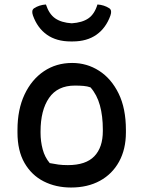

<svg xmlns="http://www.w3.org/2000/svg" viewBox="-20 -826 640 857"><path d="M302 -545Q368 -545 422.5 -510Q477 -475 509.5 -408.5Q542 -342 542 -246V-235Q542 -160 511.5 -104.5Q481 -49 426 -19Q371 11 297 11Q229 11 175 -16.5Q121 -44 89.5 -98.5Q58 -153 58 -235V-246Q58 -337 89.5 -404Q121 -471 176 -508Q231 -545 302 -545ZM314 -444Q237 -444 199 -389Q161 -334 161 -239V-233Q161 -195 170.5 -159.5Q180 -124 202 -98Q222 -94 240.5 -91.5Q259 -89 283 -89Q363 -89 401 -128.5Q439 -168 439 -241V-248Q439 -308 426 -355.5Q413 -403 384 -436Q370 -441 353 -442.5Q336 -444 314 -444ZM300 -722Q347 -725 374.5 -744Q402 -763 415 -806Q445 -804 468 -789Q481 -780 473 -757Q453 -701 410.5 -671Q368 -641 304 -641H296Q232 -641 189.5 -671Q147 -701 127 -757Q119 -780 132 -789Q155 -804 185 -806Q199 -763 226.5 -744Q254 -725 300 -722Z"/></svg>

Font: Recursive Mn Csl St Med
Style: Regular
Weight: 500
Monospace: yes
Version: Version 1.079;hotconv 1.0.112;makeotfexe 2.5.65598; ttfautoh